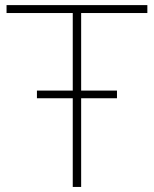

<svg xmlns="http://www.w3.org/2000/svg" viewBox="-20 -739 608 759"><path d="M562.5 -718.8V-687.5H300.8V0H267.6V-687.5H5.9V-718.8ZM126 -380.9H442.4V-350.6H126Z"/></svg>

Font: Min Sans VF VF
Style: Regular
Weight: 400
Designer: Jinseong-Kim, NotoSansCJK, Nunito
Foundry: Jinseong-Kim
Version: Version 1.420;Glyphs 3.1.2 (3151)